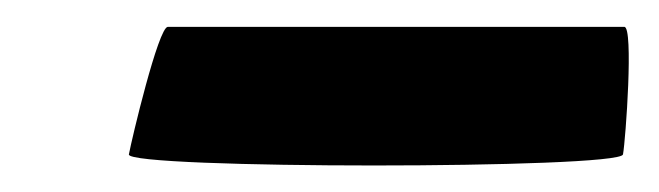

<svg xmlns="http://www.w3.org/2000/svg" viewBox="-20 -376 491 143"><path d="M76 -261C74 -250 442 -250 444 -261C446 -272 452 -356 445 -356H105C98 -356 78 -272 76 -261Z"/></svg>

Font: Ampere
Style: CndIta
Weight: 400
Version: Version 1